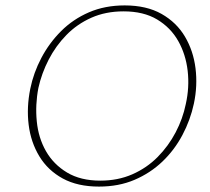

<svg xmlns="http://www.w3.org/2000/svg" viewBox="-20 -684 776 710"><path d="M346 6Q267 6 212 -24Q157 -54 125.5 -106Q94 -158 86 -222.5Q78 -287 92 -356Q104 -415 133 -470Q162 -525 206 -569Q250 -613 309 -638.5Q368 -664 441 -664Q522 -664 577.5 -632.5Q633 -601 664 -548.5Q695 -496 703 -431.5Q711 -367 697 -301Q684 -240 654.5 -184.5Q625 -129 580.5 -86.5Q536 -44 477.5 -19Q419 6 346 6ZM351 -16Q416 -16 469.5 -39.5Q523 -63 563 -103.5Q603 -144 629.5 -194.5Q656 -245 667 -299Q681 -361 674 -422Q667 -483 639 -532.5Q611 -582 561 -612Q511 -642 437 -642Q371 -642 318 -618.5Q265 -595 225.5 -554.5Q186 -514 160 -463.5Q134 -413 122 -359Q110 -297 116 -235.5Q122 -174 150 -125Q178 -76 228 -46Q278 -16 351 -16Z"/></svg>

Font: Ysabeau Office Thin
Style: Italic
Weight: 250
Italic angle: -12°
Designer: Christian Thalmann (Catharsis Fonts)
Version: Version 2.001;gftools[0.9.30]; featfreeze: tnum,lnum,ss02